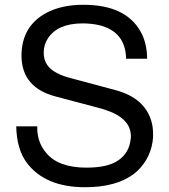

<svg xmlns="http://www.w3.org/2000/svg" viewBox="-20 -761 707 804"><path d="M508 -515Q506 -627 398 -655Q364 -663 326 -663Q222 -663 181 -601Q163 -574 163 -540Q163 -484 217 -456Q242 -442 283 -432L466 -383Q586 -350 614 -253Q621 -229 621 -200V-186Q615 -102 554 -44L541 -33Q467 23 336 23Q168 23 91 -81Q50 -137 48 -232H136Q134 -167 174 -120Q225 -59 342 -59Q432 -59 476 -90Q521 -121 527 -178Q528 -180 528 -185V-191Q528 -267 418 -302Q413 -304 407 -305.5Q401 -307 394 -309L213 -357Q71 -394 70 -527Q70 -651 174 -707Q238 -741 329 -741Q505 -741 568 -630Q596 -581 596 -515Z"/></svg>

Font: Ekushey Amar Bangla
Style: Regular
Weight: 400
Designer: Al Mamun Sumon
Foundry: Al Mamun Sumon
Version: Version 1.0